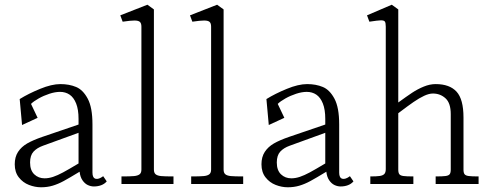

<svg xmlns="http://www.w3.org/2000/svg" viewBox="-20 -780 2084 814"><path d="M42.5 -83.5Q42.5 -114.5 56.5 -136Q70.5 -157.5 95.2 -171.8Q120 -186 159 -199.5L313 -252V-276Q313 -315.5 302.8 -341.2Q292.5 -367 275 -378.8Q257.5 -390.5 234.5 -390.5Q214 -390.5 189.5 -382.5Q165 -374.5 143.8 -362.5Q122.5 -350.5 111.5 -339.5L139.5 -280.5L73.5 -250L63.5 -360Q100.5 -383 149.8 -403.2Q199 -423.5 236 -423.5Q273.5 -423.5 302.8 -411.2Q332 -399 352 -361.5Q372 -324 372 -253V-48Q372 -26 385 -22.2Q398 -18.5 417.5 -33L432.5 -11Q423 0 409 5.2Q395 10.5 378 10.5Q365 10.5 352.2 4.5Q339.5 -1.5 329.8 -15.5Q320 -29.5 317.5 -52Q274 -25.5 250 -12.5Q226 0.5 203.2 7.2Q180.5 14 154 14Q128.5 14 102.8 4Q77 -6 59.8 -28Q42.5 -50 42.5 -83.5ZM313 -87V-217L163 -162.5Q136.5 -153 122 -137Q107.5 -121 107.5 -91Q107.5 -58 125.2 -41Q143 -24 169 -24Q186.5 -24 205.2 -30.2Q224 -36.5 247.2 -49Q270.5 -61.5 313 -87Z M579.5 -61V-667Q579.5 -681.5 573 -687.2Q566.5 -693 550 -693Q533.5 -693 500 -688L490 -715L605 -760L632.5 -740V-61Q632.5 -47 640 -41Q647.5 -35 663.2 -33.5Q679 -32 715.5 -32V0H495V-32Q532 -32 548 -33.5Q564 -35 571.8 -41Q579.5 -47 579.5 -61Z M875 -61V-667Q875 -681.5 868.5 -687.2Q862 -693 845.5 -693Q829 -693 795.5 -688L785.5 -715L900.5 -760L928 -740V-61Q928 -47 935.5 -41Q943 -35 958.8 -33.5Q974.5 -32 1011 -32V0H790.5V-32Q827.5 -32 843.5 -33.5Q859.5 -35 867.2 -41Q875 -47 875 -61Z M1088.5 -83.5Q1088.5 -114.5 1102.5 -136Q1116.5 -157.5 1141.2 -171.8Q1166 -186 1205 -199.5L1359 -252V-276Q1359 -315.5 1348.8 -341.2Q1338.5 -367 1321 -378.8Q1303.5 -390.5 1280.5 -390.5Q1260 -390.5 1235.5 -382.5Q1211 -374.5 1189.8 -362.5Q1168.5 -350.5 1157.5 -339.5L1185.5 -280.5L1119.5 -250L1109.5 -360Q1146.5 -383 1195.8 -403.2Q1245 -423.5 1282 -423.5Q1319.5 -423.5 1348.8 -411.2Q1378 -399 1398 -361.5Q1418 -324 1418 -253V-48Q1418 -26 1431 -22.2Q1444 -18.5 1463.5 -33L1478.5 -11Q1469 0 1455 5.2Q1441 10.5 1424 10.5Q1411 10.5 1398.2 4.5Q1385.5 -1.5 1375.8 -15.5Q1366 -29.5 1363.5 -52Q1320 -25.5 1296 -12.5Q1272 0.5 1249.2 7.2Q1226.5 14 1200 14Q1174.5 14 1148.8 4Q1123 -6 1105.8 -28Q1088.5 -50 1088.5 -83.5ZM1359 -87V-217L1209 -162.5Q1182.5 -153 1168 -137Q1153.5 -121 1153.5 -91Q1153.5 -58 1171.2 -41Q1189 -24 1215 -24Q1232.5 -24 1251.2 -30.2Q1270 -36.5 1293.2 -49Q1316.5 -61.5 1359 -87Z M1615.5 -63V-667Q1615.5 -683.5 1611.5 -688.8Q1607.5 -694 1594.5 -693.8Q1581.5 -693.5 1546 -688L1536 -715L1641 -760L1668.5 -740V-345.5Q1703.5 -371 1727.2 -386.8Q1751 -402.5 1776.8 -413Q1802.5 -423.5 1827 -423.5Q1886 -423.5 1915.5 -391.5Q1945 -359.5 1945 -282V-61Q1945 -47.5 1949.5 -41.5Q1954 -35.5 1966.8 -33.8Q1979.5 -32 2009 -32V0H1827V-32Q1856.5 -32 1869.2 -33.8Q1882 -35.5 1886.5 -41.5Q1891 -47.5 1891 -61V-296Q1891 -343 1868.8 -363.2Q1846.5 -383.5 1815.5 -383.5Q1799 -383.5 1778.5 -374Q1758 -364.5 1733.2 -347.5Q1708.5 -330.5 1668.5 -300V-61Q1668.5 -47.5 1673 -41.5Q1677.5 -35.5 1690.2 -33.8Q1703 -32 1732.5 -32V0H1550V-32Q1577 -32 1590.2 -34Q1603.5 -36 1609.5 -42.5Q1615.5 -49 1615.5 -63Z"/></svg>

Font: Didactic
Style: Regular
Weight: 400
Designer: Tyler Finck
Foundry: Etcetera Type Co
Version: Version 3.007;FEAKit 1.0